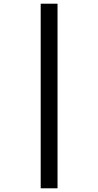

<svg xmlns="http://www.w3.org/2000/svg" viewBox="-20 -852 531 1038"><path d="M200 -832V166H291V-832Z"/></svg>

Font: Noto Sans Gurmukhi SemiCondensed SemiBold
Style: Regular
Weight: 600
Width: 4
Designer: Jelle Bosma - Monotype Design Team
Foundry: Monotype Imaging Inc.
Version: Version 2.004